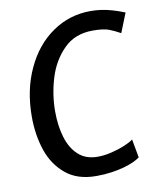

<svg xmlns="http://www.w3.org/2000/svg" viewBox="-85 -822 736 896"><g transform="rotate(-10 283.0 -373.5)"><path d="M299.5 8Q209 8 154 -38.5Q98.5 -85 74.2 -158.2Q50 -231.5 50 -316Q50 -443.5 97 -543.5Q143.5 -643.5 224.5 -699.2Q305.5 -755 405 -755Q430.5 -755 455.5 -751.5Q480.5 -748 507.2 -740.2Q534 -732.5 565.5 -720L529 -628.5Q503 -643 477 -653.2Q451 -663.5 399.5 -663.5Q315 -663.5 262.5 -610.5Q209 -557.5 185.2 -479.2Q161.5 -401 161.5 -322Q161.5 -254 178 -199Q194.5 -144 229.8 -111.8Q265 -79.5 321 -79.5Q352 -79.5 386.5 -87.8Q421 -96 449.8 -108Q478.5 -120 492.5 -131L508.5 -43.5Q497 -34.5 477.2 -25.5Q457.5 -16.5 430.5 -9Q403.5 -1.5 370.5 3.2Q337.5 8 299.5 8Z"/></g></svg>

Font: Koeln Type Sans
Style: Italic
Weight: 400
Italic angle: -7.5°
Designer: Eben Sorkin
Foundry: Eben Sorkin
Version: Version 2.001